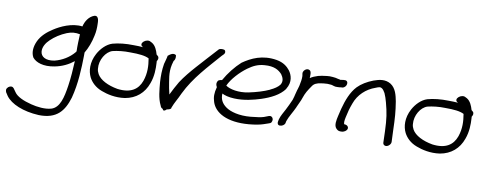

<svg xmlns="http://www.w3.org/2000/svg" viewBox="-77 -1020 4125 1645"><g transform="rotate(10 1985.5 -197.0)"><path d="M0 119 20 150C65 211 171 257 309 264C466 268 527 187 563 67C597 -62 601 -195 603 -304V-318V-332C629 -374 651 -433 662 -488C671 -525 672 -564 671 -589C670 -602 675 -669 630 -656C585 -640 557 -595 546 -549C453 -561 357 -514 302 -478C252 -446 208 -407 184 -356C158 -300 158 -250 179 -213C209 -176 275 -151 371 -170C435 -182 491 -210 534 -245C531 -177 525 -94 515 -28C499 78 478 169 406 191H405C354 206 284 198 230 184C162 167 103 141 80 106L58 75C54 70 47 64 36 64C19 64 0 78 -4 97C-5 103 0 119 0 119ZM290 -383C325 -417 372 -448 424 -469C464 -485 499 -487 537 -479C535 -435 532 -376 534 -330L526 -319C486 -272 427 -235 361 -219C284 -204 243 -234 239 -276C235 -316 261 -356 290 -383Z M692 -131C712 -92 749 -54 806 -33C855 -14 929 4 1011 -8C1106 -24 1174 -83 1205 -172C1229 -235 1229 -303 1226 -351L1225 -367C1235 -380 1239 -399 1227 -411L1214 -422C1204 -457 1189 -496 1157 -515L1145 -521C1109 -545 1043 -492 1083 -467H1085L1089 -464C1064 -466 1037 -467 1006 -467C939 -469 876 -462 825 -448C773 -432 729 -385 703 -337C660 -257 667 -181 692 -131ZM837 -386C878 -396 934 -403 989 -401H990C1064 -401 1118 -396 1152 -378L1153 -372C1162 -319 1167 -252 1142 -181C1114 -103 1051 -59 934 -74C849 -89 780 -124 754 -171C746 -186 741 -200 740 -216C732 -291 780 -369 837 -386Z M1418 4C1436 -45 1459 -77 1482 -130C1554 -279 1667 -395 1765 -508L1778 -521C1794 -536 1791 -554 1781 -562C1770 -566 1748 -568 1733 -560L1721 -547C1676 -497 1616 -433 1564 -374C1523 -328 1477 -273 1444 -222C1422 -186 1400 -142 1381 -104C1378 -119 1373 -139 1369 -158C1359 -223 1341 -286 1358 -360C1361 -372 1364 -383 1367 -393C1385 -413 1379 -432 1379 -443C1376 -450 1363 -454 1350 -452C1332 -448 1317 -434 1314 -432L1308 -427L1309 -429C1307 -410 1298 -384 1292 -359L1291 -357C1281 -297 1281 -247 1284 -196C1290 -130 1295 -55 1324 2C1327 6 1326 20 1346 27C1353 47 1366 41 1381 26C1398 23 1419 17 1418 6Z M2359 -327C2400 -392 2379 -451 2353 -486C2330 -515 2297 -544 2235 -555C2109 -576 2015 -530 1942 -479C1891 -433 1841 -370 1804 -304C1788 -303 1777 -297 1772 -294C1754 -269 1764 -248 1771 -237C1756 -183 1757 -147 1770 -107C1798 -19 1905 45 2095 29C2151 24 2191 16 2221 6L2262 -8C2272 -10 2278 -15 2282 -18C2296 -40 2290 -60 2279 -67C2273 -72 2265 -74 2255 -71H2254L2212 -55C2188 -47 2148 -42 2099 -37C2002 -28 1923 -49 1882 -79C1843 -107 1824 -142 1827 -191C1849 -179 1885 -169 1933 -167C2019 -163 2100 -184 2163 -204C2242 -230 2316 -266 2359 -325ZM1848 -264C1876 -326 1940 -394 1999 -437C2044 -469 2083 -489 2141 -493C2225 -500 2266 -473 2294 -442C2311 -418 2326 -386 2304 -352C2288 -331 2259 -311 2225 -296V-295C2173 -271 2112 -253 2045 -239C1962 -222 1883 -238 1848 -264Z M2429 -242C2416 -212 2401 -180 2386 -151C2371 -122 2351 -90 2342 -58L2338 -38C2335 -24 2339 -6 2360 -6C2379 -6 2397 -18 2403 -33L2407 -53C2421 -95 2451 -139 2472 -186V-187C2483 -215 2501 -245 2510 -275C2517 -295 2526 -317 2535 -332L2551 -358L2570 -386C2585 -409 2608 -419 2645 -424L2666 -427C2687 -430 2712 -430 2733 -427C2748 -425 2763 -414 2790 -417C2800 -417 2810 -418 2822 -420H2830C2872 -427 2880 -491 2837 -486H2829C2821 -484 2814 -484 2802 -482C2801 -482 2799 -483 2796 -484L2780 -487C2772 -489 2766 -491 2759 -492L2733 -495C2699 -499 2666 -492 2642 -489H2641L2610 -482H2609C2584 -474 2558 -464 2541 -451C2542 -474 2546 -510 2527 -519C2500 -534 2467 -501 2473 -476C2474 -467 2476 -465 2476 -456C2477 -433 2472 -403 2465 -371C2462 -358 2458 -345 2455 -336L2454 -335C2450 -318 2446 -305 2442 -289L2438 -272C2435 -261 2429 -243 2429 -242Z M2841 -65C2850 -55 2861 -47 2877 -47H2887C2910 -47 2933 -62 2937 -80C2941 -98 2925 -113 2902 -113H2901C2895 -120 2896 -145 2903 -175L2918 -238C2924 -258 2930 -278 2939 -301C2967 -380 3032 -440 3110 -467C3140 -479 3151 -483 3166 -472C3175 -466 3184 -454 3194 -436C3203 -415 3213 -389 3220 -360C3243 -274 3251 -224 3255 -114L3258 -18C3258 -9 3262 0 3269 4C3291 19 3326 -7 3327 -33L3323 -131C3320 -243 3316 -295 3302 -382C3292 -434 3279 -494 3230 -525C3183 -553 3134 -544 3082 -525C3030 -505 2983 -477 2950 -443C2901 -391 2873 -317 2852 -238L2837 -175C2828 -136 2818 -89 2841 -65Z M3432 -131C3452 -92 3489 -54 3546 -33C3595 -14 3669 4 3751 -8C3846 -24 3914 -83 3945 -172C3969 -235 3969 -303 3966 -351L3965 -367C3975 -380 3979 -399 3967 -411L3954 -422C3944 -457 3929 -496 3897 -515L3885 -521C3849 -545 3783 -492 3823 -467H3825L3829 -464C3804 -466 3777 -467 3746 -467C3679 -469 3616 -462 3565 -448C3513 -432 3469 -385 3443 -337C3400 -257 3407 -181 3432 -131ZM3577 -386C3618 -396 3674 -403 3729 -401H3730C3804 -401 3858 -396 3892 -378L3893 -372C3902 -319 3907 -252 3882 -181C3854 -103 3791 -59 3674 -74C3589 -89 3520 -124 3494 -171C3486 -186 3481 -200 3480 -216C3472 -291 3520 -369 3577 -386Z"/></g></svg>

Font: Stray Cat
Style: ExBdExtObl
Weight: 800
Version: Version 1.0